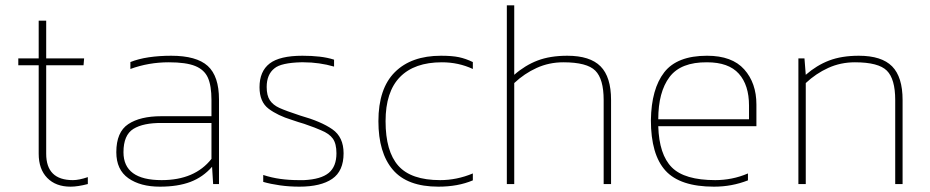

<svg xmlns="http://www.w3.org/2000/svg" viewBox="-20 -694 3508 724"><path d="M311.2 0V-26.1Q277.9 -14.8 254.9 -14.8Q154.2 -14.8 154.2 -114.2V-447.8H295L297.2 -473.9H154.2V-616H125.9V-473.9H49V-447.8H125.9V-114.2Q125.9 -56.2 158 -23.2Q190.2 9.9 246 9.9Q272.9 9.9 311.2 0Z M779.7 -65.2 783.7 0H805.8V-318.8Q805.8 -406.9 763.3 -445.4Q720.8 -483.8 625.4 -483.8Q580.5 -483.8 541.1 -478Q501.8 -472.1 471.7 -460V-433.9Q540.5 -459.1 616.5 -459.1Q681.7 -459.1 716.1 -445.1Q750.4 -431.2 763.9 -401.1Q777.4 -371 777.4 -317V-255.8H588.6Q508.5 -255.8 463.6 -225.9Q418.6 -196 418.6 -120.1Q418.6 -54 464 -22Q509.4 9.9 582.7 9.9Q650.6 9.9 698.1 -8.1Q745.5 -26.1 779.7 -65.2ZM445.6 -120.1Q445.6 -184.8 483.1 -208Q520.7 -231.1 590.8 -230.2H777.4V-94.9Q714.5 -14.8 589.5 -14.8Q445.6 -14.8 445.6 -120.1Z M1275.6 -116Q1275.6 -177.2 1233.1 -206.6Q1190.6 -236.1 1112.4 -258.1Q1057.6 -276.1 1033.5 -287.1Q1009.4 -298.1 997.5 -316.1Q985.6 -334.1 985.6 -366Q985.6 -413.2 1014.8 -436.2Q1027.4 -446.9 1053.1 -452.6Q1078.7 -458.2 1114.7 -459.1Q1119.6 -459.1 1124.6 -459.1Q1154.7 -459.1 1183.2 -455Q1211.8 -451 1239.7 -442.9V-469Q1214.5 -477.1 1185 -480.4Q1155.6 -483.8 1120.5 -483.8Q1034.6 -483.8 996.6 -454.4Q958.6 -424.9 958.6 -365.1Q958.6 -309.8 993 -283.9Q1027.4 -258.1 1080.5 -241.9Q1096.7 -237 1104.8 -233.8Q1112.4 -231.1 1126.8 -227.1Q1173.6 -210.9 1190.6 -202.8Q1221.7 -190.2 1235.2 -171.1Q1248.7 -152 1248.7 -116Q1248.7 -66.1 1219.6 -42Q1190.6 -18 1126.8 -14.8Q1116.5 -14.8 1105.7 -14.8Q1070.6 -14.8 1037.5 -19.3Q1004.5 -23.8 972.6 -34.2V-8.1Q1000.4 0 1035.5 4.9Q1070.6 9.9 1108.8 9.9Q1189.7 9.9 1232.7 -19.6Q1275.6 -49 1275.6 -116Z M1763 -13.9V-40Q1702.8 -14.8 1639.8 -14.8Q1530.1 -14.8 1482 -69Q1433.9 -123.2 1433.9 -237Q1433.9 -348 1488.3 -403.6Q1542.7 -459.1 1646.1 -459.1Q1709.1 -459.1 1763 -433.9V-460Q1736.1 -473 1710.4 -478.4Q1684.8 -483.8 1643 -483.8Q1531 -483.8 1469 -422Q1406.9 -360.2 1406.9 -237Q1406.9 -117.8 1461.3 -54Q1515.7 9.9 1633.1 9.9Q1706.8 9.9 1763 -13.9Z M1919.1 0V-380.8Q1957.3 -416.8 2003.8 -437.9Q2050.4 -459.1 2104.3 -459.1Q2193.3 -459.1 2224.8 -427.6Q2256.3 -396.1 2256.3 -317V0H2284.2V-317Q2284.2 -403.8 2244.6 -443.8Q2205 -483.8 2119.2 -483.8Q2054.4 -483.8 2007.2 -465.8Q1960 -447.8 1919.1 -411.9V-674H1891.2V0Z M2800.4 -13.9V-40Q2770.2 -27 2739.2 -20.9Q2708.2 -14.8 2677.2 -14.8Q2561.2 -14.8 2513.3 -62.9Q2465.4 -111.1 2462.2 -218.1H2832.3V-299.9Q2832.3 -380.8 2786.4 -432.3Q2740.6 -483.8 2646.1 -483.8Q2533.3 -483.8 2484.7 -421.3Q2436.2 -358.8 2434.4 -241Q2434.4 -111.1 2489.4 -50.6Q2544.5 9.9 2672.2 9.9Q2706.4 9.9 2737.9 4Q2769.3 -1.8 2800.4 -13.9ZM2646.1 -459.1Q2727.5 -459.1 2766 -416.1Q2804.4 -373.2 2804.4 -295.9V-244.2H2462.2Q2462.2 -347.1 2504.7 -403.6Q2547.2 -460 2646.1 -459.1Z M3018.4 0V-380.8Q3056.7 -416.8 3103.2 -437.9Q3149.7 -459.1 3203.7 -459.1Q3292.7 -459.1 3324.2 -427.6Q3355.7 -396.1 3355.7 -317V0H3383.5V-317Q3383.5 -403.8 3344 -443.8Q3304.4 -483.8 3218.5 -483.8Q3153.8 -483.8 3106.6 -465.8Q3059.4 -447.8 3018.4 -411.9L3013.5 -473.9H2990.6V0Z"/></svg>

Font: Arad-VF Thin Dots1
Style: Regular
Weight: 100
Designer: Mohammad Darvishi
Version: Version 1.000;August 30, 2024;FontCreator 15.0.0.2992 64-bit